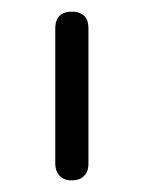

<svg xmlns="http://www.w3.org/2000/svg" viewBox="-20 -600 247 330"><path d="M103 -290Q94 -290 88 -293.5Q82 -297 78.5 -303.5Q75 -310 75 -319V-552Q75 -561 78.5 -567.5Q82 -574 88.5 -577Q95 -580 104 -580Q113 -580 119.5 -576.5Q126 -573 129 -567Q132 -561 132 -551V-318Q132 -309 128.5 -303Q125 -297 119 -293.5Q113 -290 103 -290Z"/></svg>

Font: Fredoka SemiExpanded Light
Style: Regular
Weight: 300
Width: 6
Designer: Ben Nathan
Foundry: Milena B. Brandão, Ben Nathan
Version: Version 2.001